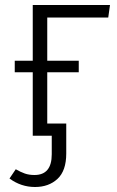

<svg xmlns="http://www.w3.org/2000/svg" viewBox="-20 -543 468 768"><path d="M120 205Q64 205 18 171L43 134Q62 145 79 151Q96 157 118 157Q187 157 187 74V0H111V-254H39V-300H111V-523H420L413 -473H169V-300H295V-254H169V-49H245V71Q245 140 210 172.5Q175 205 120 205Z"/></svg>

Font: Trujillo Light
Style: Regular
Weight: 300
Designer: Fira Sans original fonts by bBox Type GmbH, Carrois Corporate GbR, & Edenspiekermann AG / Changes by Cristiano Sobral
Foundry: Fira Sans original fonts by bBox Type GmbH, Carrois Corporate GbR, & Edenspiekermann AG / Changes by Cristiano Sobral
Version: Version 4.301;July 28, 2020;FontCreator 13.0.0.2655 64-bit